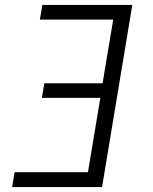

<svg xmlns="http://www.w3.org/2000/svg" viewBox="-20 -755 616 775"><path d="M29 0H392L514 -735H151L141 -676H437L394 -419H159L149 -360H385L335 -60H39Z"/></svg>

Font: Iosevka Sparkle Light Oblique
Style: Regular
Weight: 300
Italic angle: -9°
Designer: Belleve Invis
Foundry: Belleve Invis
Version: Version 4.5.0; ttfautohint (v1.8.3)